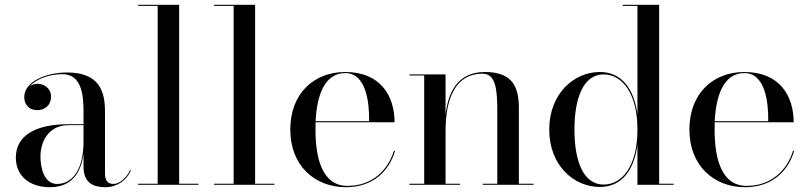

<svg xmlns="http://www.w3.org/2000/svg" viewBox="-20 -770 3371 800"><path d="M265.5 -252.5C123.5 -252.5 46 -202.5 46 -113.5C46 -37.5 102 10 188.5 10C273.5 10 316.5 -43.5 328 -128.5V-75.5C328 -5 372.5 10 419.5 10C468 10 507.5 -19 525 -59L522.5 -62.5C507 -27 475.5 -3.5 453 -3.5C424.5 -3.5 417.5 -23.5 417.5 -47.5V-304.5C417.5 -385.5 397 -468 259.5 -468C168.5 -468 81 -428 81 -366C81 -330 105 -311 135.5 -311C163 -311 192.5 -328 192.5 -368C192.5 -402 164 -421 135.5 -421C124.5 -421 114 -417.5 104.5 -411C133 -442.5 188.5 -461 239.5 -461C319.5 -461 328 -376.5 328 -304.5V-252.5ZM217.5 -3.5C165 -3.5 148.5 -68.5 148.5 -118.5C148.5 -173 177.5 -248.5 265.5 -248.5H328V-181C328 -55.5 276.5 -3.5 217.5 -3.5Z M555.5 -4.5V0H807V-4.5H726.5V-750H555.5V-745.5H637V-4.5Z M872 -4.5V0H1123.5V-4.5H1043V-750H872V-745.5H953.5V-4.5Z M1626 -141H1621C1596 -60 1530 4.5 1428 4.5C1320 4.5 1294.5 -116 1294.5 -230C1294.5 -240 1294.5 -250.5 1295 -260.5H1624C1624 -369.5 1566.5 -470 1418.5 -470C1287.5 -470 1189.5 -380 1189.5 -230C1189.5 -80 1291 10 1421.5 10C1532.5 10 1600 -55 1626 -141ZM1418.5 -465.5C1506.5 -465.5 1519 -341.5 1518 -265H1295C1300 -367.5 1330 -465.5 1418.5 -465.5Z M1686 -4.5V0H1897V-4.5H1836.5V-223C1836.5 -312 1853.5 -463 1991.5 -463C2047 -463 2052 -391.5 2052 -307.5V-4.5H1991.5V0H2203V-4.5H2142V-319C2142 -406 2117 -470 2000.5 -470C1881 -470 1846 -377 1836.5 -291V-460H1686V-455.5H1747.5V-4.5Z M2787 -4.5H2726.5V-750H2575V-745.5H2636V-293C2621.5 -404.5 2566.5 -470 2479.5 -470C2371.5 -470 2268.5 -380 2268.5 -230C2268.5 -80 2371.5 9 2479.5 9C2566.5 9 2621.5 -55.5 2636 -167V0H2787ZM2636 -230C2636 -78.5 2572.5 -1 2495 -1C2412 -1 2373.5 -96 2373.5 -230C2373.5 -364 2412 -460 2495 -460C2572.5 -460 2636 -381 2636 -230Z M3289 -141H3284C3259 -60 3193 4.5 3091 4.5C2983 4.5 2957.5 -116 2957.5 -230C2957.5 -240 2957.5 -250.5 2958 -260.5H3287C3287 -369.5 3229.5 -470 3081.5 -470C2950.5 -470 2852.5 -380 2852.5 -230C2852.5 -80 2954 10 3084.5 10C3195.5 10 3263 -55 3289 -141ZM3081.5 -465.5C3169.5 -465.5 3182 -341.5 3181 -265H2958C2963 -367.5 2993 -465.5 3081.5 -465.5Z"/></svg>

Font: Bodoni* 36pt
Style: Regular
Weight: 400
Version: Version 2.3